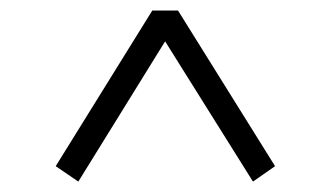

<svg xmlns="http://www.w3.org/2000/svg" viewBox="-20 -562 628 365"><path d="M128.9 -216.8 85.9 -246.1 269.5 -542H318.4L502.9 -246.1L460.9 -216.8L293.9 -483.4Z"/></svg>

Font: Bpmf GenRyu Min B
Style: B
Weight: 700
Foundry: But Ko
Version: Version 1.320